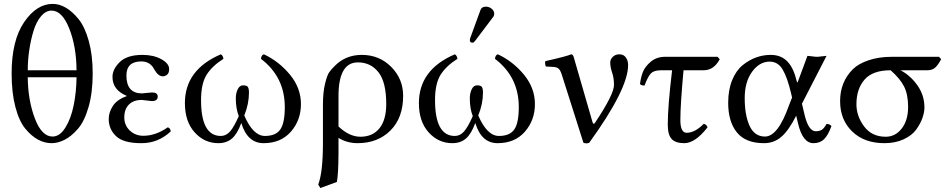

<svg xmlns="http://www.w3.org/2000/svg" viewBox="-20 -718 4823 976"><path d="M369.1 -360.8Q368.2 -481.9 332 -573Q295.9 -664.1 242.2 -664.1Q212.4 -664.1 188.2 -635Q164.1 -606 150.1 -560.1Q136.2 -514.2 128.7 -463.1Q121.1 -412.1 121.1 -360.8ZM369.1 -325.2H121.1Q122.1 -209 157 -116.5Q191.9 -23.9 247.1 -23.9Q284.2 -23.9 312.5 -69.6Q340.8 -115.2 354.5 -182.6Q368.2 -250 369.1 -325.2ZM39.1 -344.2Q39.1 -512.2 102.5 -605.2Q166 -698.2 248 -698.2Q281.2 -698.2 314.2 -679.2Q347.2 -660.2 379.2 -621.1Q411.1 -582 431.2 -510Q451.2 -438 451.2 -344.2Q451.2 -247.1 430.2 -174.1Q409.2 -101.1 376 -63Q342.8 -24.9 308.8 -7.6Q274.9 9.8 242.2 9.8Q207 9.8 173.6 -8.1Q140.1 -25.9 108.6 -64Q77.1 -102.1 58.1 -174.6Q39.1 -247.1 39.1 -344.2Z M611.8 -121.1Q611.8 -81.1 639.9 -54.4Q668 -27.8 709 -27.8Q771 -27.8 833 -70.8Q847.2 -65.9 847.7 -49.8Q783.7 10.3 697.8 9.8Q607.9 9.8 570.3 -25.6Q532.7 -61 532.7 -112.8Q532.7 -147 553.7 -179.4Q574.7 -211.9 623.5 -229V-231Q551.8 -260.7 551.8 -327.1Q551.8 -366.2 588.9 -402.6Q626 -439 704.6 -439Q760.7 -439 800.3 -417Q839.8 -395 839.8 -367.2Q839.8 -347.2 829.8 -338.6Q819.8 -330.1 807.6 -330.1Q784.7 -330.1 765.6 -362.8Q744.6 -405.8 698.7 -405.8Q622.6 -405.8 622.6 -334Q622.6 -243.2 701.7 -243.2L725.6 -245.6Q749.5 -248 752.9 -248Q781.7 -248 781.7 -227.1Q781.7 -204.1 752 -204.1Q748 -204.1 726.8 -207Q705.6 -210 700.7 -210Q658.7 -210 635.3 -186.5Q611.8 -163.1 611.8 -121.1Z M1509.8 -189Q1509.8 -106.9 1458.7 -48.6Q1407.7 9.8 1319.8 9.8Q1237.8 9.8 1206.5 -92.8Q1186.5 -37.6 1159.2 -13.9Q1131.8 9.8 1089.8 9.8Q1019 9.8 969.5 -45.2Q919.9 -100.1 919.9 -193.8Q919.9 -363.8 1102.5 -441.9Q1113.8 -436 1115.7 -418.9Q1058.6 -382.8 1030.3 -337.9Q1002 -293 1002 -209Q1002 -26.9 1102.5 -26.9Q1129.4 -26.9 1149.7 -50Q1169.9 -73.2 1193.8 -127.9Q1178.7 -166 1178.7 -217.8Q1178.7 -243.7 1188.2 -263.9Q1197.8 -284.2 1215.8 -284.2Q1234.9 -284.2 1240.2 -275.6Q1245.6 -267.1 1245.6 -247.1Q1245.6 -189.9 1221.7 -130.9Q1266.6 -26.9 1326.7 -26.9Q1381.8 -26.9 1404.8 -59.8Q1427.7 -92.8 1427.7 -173.8Q1427.7 -326.7 1306.6 -418.9Q1308.6 -439 1321.8 -441.9Q1399.9 -404.8 1454.8 -337.4Q1509.8 -270 1509.8 -189Z M1692.4 207 1608.4 237.8 1597.7 220.2Q1621.6 157.2 1621.6 9.8V-184.1Q1621.6 -248 1632.1 -291.5Q1642.6 -335 1653.1 -350.1Q1663.6 -365.2 1681.6 -382.8Q1736.8 -439 1819.3 -439Q1908.2 -439 1968.8 -377.9Q2029.3 -316.9 2029.3 -231Q2029.3 -119.1 1964.8 -54.7Q1900.4 9.8 1797.4 9.8Q1744.1 9.8 1700.7 -17.1V61Q1700.2 167 1692.4 207ZM1943.4 -189Q1943.4 -300.8 1903.8 -350.8Q1864.3 -400.9 1799.3 -400.9Q1700.2 -400.9 1700.7 -228V-75.2Q1754.9 -23.4 1811.5 -22.9Q1874.5 -22.9 1908.9 -65.9Q1943.4 -108.9 1943.4 -189Z M2450.2 -684.1Q2466.3 -684.1 2479.2 -673.6Q2492.2 -663.1 2492.2 -648.9Q2492.2 -637.7 2486.3 -630.9L2394 -508.8Q2388.2 -501 2382.3 -501Q2368.2 -501 2368.2 -514.2Q2368.2 -518.1 2370.1 -523.9L2422.4 -667Q2428.2 -684.1 2450.2 -684.1ZM2699.2 -189Q2699.2 -106.9 2648.2 -48.6Q2597.2 9.8 2509.3 9.8Q2427.2 9.8 2396 -92.8Q2376 -37.6 2348.6 -13.9Q2321.3 9.8 2279.3 9.8Q2208.5 9.8 2158.9 -45.2Q2109.4 -100.1 2109.4 -193.8Q2109.4 -363.8 2292 -441.9Q2303.2 -436 2305.2 -418.9Q2248 -382.8 2219.7 -337.9Q2191.4 -293 2191.4 -209Q2191.4 -26.9 2292 -26.9Q2318.8 -26.9 2339.1 -50Q2359.4 -73.2 2383.3 -127.9Q2368.2 -166 2368.2 -217.8Q2368.2 -243.7 2377.7 -263.9Q2387.2 -284.2 2405.3 -284.2Q2424.3 -284.2 2429.7 -275.6Q2435.1 -267.1 2435.1 -247.1Q2435.1 -189.9 2411.1 -130.9Q2456.1 -26.9 2516.1 -26.9Q2571.3 -26.9 2594.2 -59.8Q2617.2 -92.8 2617.2 -173.8Q2617.2 -326.7 2496.1 -418.9Q2498 -439 2511.2 -441.9Q2589.4 -404.8 2644.3 -337.4Q2699.2 -270 2699.2 -189Z M2835 -340.8Q2828.1 -361.8 2819.1 -369.4Q2810.1 -377 2792 -377.9L2754.9 -379.9Q2749 -393.1 2752 -407.2Q2858.9 -431.2 2883.8 -441.9Q2891.6 -441.9 2896 -429.2L2991.7 -98.1Q2996.6 -81.5 3004.9 -94.2Q3101.1 -238.3 3101.1 -286.1Q3101.1 -321.3 3091.6 -349.1Q3082 -377 3082 -400.9Q3082 -416 3095 -429Q3107.9 -441.9 3128.9 -441.9Q3149.9 -441.9 3161.4 -426Q3172.9 -410.2 3172.9 -387.2Q3172.9 -265.1 2975.1 7.8Q2961.9 13.7 2945.8 7.8Z M3360.4 -429.2H3627.4L3638.7 -417Q3608.9 -360.8 3556.6 -360.8H3454.6Q3438.5 -185.1 3438.5 -107.9Q3438.5 -43 3470.7 -43Q3512.7 -43 3557.6 -88.9Q3572.8 -84 3576.7 -70.8Q3513.7 10.3 3457.5 9.8Q3414.6 9.8 3394.5 -11.2Q3374.5 -32.2 3374.5 -85Q3374.5 -177.7 3396.5 -360.8H3340.3Q3305.2 -360.8 3289.8 -345.9Q3274.4 -331.1 3256.3 -283.2Q3238.3 -283.2 3233.4 -291Q3237.3 -324.2 3247.8 -351.6Q3258.3 -378.9 3287.8 -404.1Q3317.4 -429.2 3360.4 -429.2Z M4056.6 -190.9 4070.3 -132.8Q4090.3 -50.8 4126.5 -50.8Q4145.5 -50.8 4157.5 -58.3Q4169.4 -65.9 4181.6 -87.9Q4197.8 -87.9 4206.5 -77.1Q4189.5 -30.3 4168.9 -10.3Q4148.4 9.8 4115.2 9.8Q4060.1 9.8 4036.6 -90.8L4027.3 -129.9Q3989.3 -54.7 3951.9 -22.5Q3914.6 9.8 3863.3 9.8Q3770.5 9.8 3726.1 -44.7Q3681.6 -99.1 3681.6 -195.8Q3681.6 -261.7 3702.1 -311.3Q3722.7 -360.8 3756.1 -387.5Q3789.6 -414.1 3825 -426.5Q3860.4 -439 3897.5 -439Q3924.8 -439 3946.3 -430.2Q3967.8 -421.4 3983.9 -404.1Q4000 -386.7 4011.2 -362.1Q4022.5 -337.4 4030.3 -304.2Q4032.7 -294.4 4035.6 -302.7Q4036.1 -303.7 4037.1 -306.2L4084.5 -434.1Q4091.3 -434.1 4107.9 -431.6Q4124.5 -429.2 4132.6 -429.2Q4140.6 -429.2 4158 -431.6Q4175.3 -434.1 4181.6 -434.1ZM4006.3 -222.2 4001.5 -243.2Q3982.4 -324.2 3958.5 -364.5Q3934.6 -404.8 3892.6 -404.8Q3840.8 -404.8 3803.2 -353.3Q3765.6 -301.8 3765.6 -219.2Q3765.6 -132.3 3790.5 -78.1Q3815.4 -23.9 3868.7 -23.9Q3934.6 -23.9 3990.2 -181.2Z M4693.4 -360.8H4557.6Q4607.4 -335 4643.3 -284.4Q4679.2 -233.9 4679.2 -171.9Q4679.2 -147.9 4669.2 -118.9Q4659.2 -89.8 4637.7 -59.8Q4616.2 -29.8 4573.7 -10Q4531.2 9.8 4475.6 9.8Q4373.5 9.8 4312 -49.6Q4250.5 -108.9 4250.5 -204.1Q4250.5 -301.3 4315.4 -366.2Q4343.3 -394 4395.3 -411.6Q4447.3 -429.2 4512.2 -429.2H4753.4L4764.2 -417Q4749 -388.2 4734.1 -374.5Q4719.2 -360.8 4693.4 -360.8ZM4482.4 -22.9Q4531.2 -22.9 4563.7 -64.5Q4596.2 -106 4596.2 -174.8Q4596.2 -238.8 4575.2 -279.3Q4554.2 -319.8 4507.3 -360.8Q4416.5 -360.8 4375 -313.5Q4333.5 -266.1 4333.5 -188Q4333.5 -127.9 4372.6 -75.4Q4411.6 -22.9 4482.4 -22.9Z"/></svg>

Font: Linux Libertine Capitals
Style: Small Caps
Weight: 400
Designer: Philipp H. Poll
Foundry: Philipp H. Poll
Version: Version 5.1.3